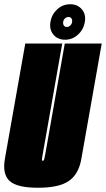

<svg xmlns="http://www.w3.org/2000/svg" viewBox="-45 -880 499 904"><path d="M134 4Q35 4 0.2 -28Q-34.5 -60 -22 -132L74 -675H248L156.5 -156Q153.5 -140 152.5 -131.5Q152 -125.5 154 -123.5Q155 -123 156.5 -123Q161.5 -123 163.5 -131.5Q165.5 -140 168.5 -156L260 -675H434L338 -132Q325.5 -60 279.2 -28Q233 4 134 4ZM261.5 -693Q226.5 -693 206.5 -717Q186.5 -741 192.5 -777Q198.5 -812.5 224.5 -836.2Q250.5 -860 285.5 -860Q320 -860 340.2 -836.2Q360.5 -812.5 354.5 -777Q348.5 -741 322.2 -717Q296 -693 261.5 -693ZM269.5 -753Q278.5 -753 285.8 -759.8Q293 -766.5 294.5 -777Q296 -787 291.2 -793.5Q286.5 -800 277.5 -800Q268.5 -800 261.2 -793.5Q254 -787 252.5 -777Q251 -766.5 255.8 -759.8Q260.5 -753 269.5 -753Z"/></svg>

Font: Anybody UltraCondensed Black
Style: Italic
Weight: 900
Width: 1
Italic angle: -10°
Designer: Tyler Finck
Foundry: Etcetera Type Company
Version: Version 1.010; ttfautohint (v1.8.3) -l 8 -r 50 -G 200 -x 14 